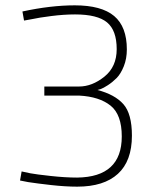

<svg xmlns="http://www.w3.org/2000/svg" viewBox="-20 -690 570 719"><path d="M64 -647Q170 -670 260 -670Q360 -670 407.5 -630Q455 -590 455 -505Q455 -470 443.5 -441.5Q432 -413 416.5 -397.5Q401 -382 384 -371Q367 -360 357 -356.5Q347 -353 345 -353Q410 -336 442 -300Q474 -264 474 -182Q474 -87 421.5 -39Q369 9 269 9Q225 9 171.5 3Q118 -3 86 -8L55 -14L61 -48Q73 -45 94 -41Q115 -37 170 -31Q225 -25 269 -25Q436 -27 436 -179Q436 -261 394 -294.5Q352 -328 277 -332H146V-366H276Q325 -366 371 -403Q417 -440 417 -506Q417 -576 381 -606Q345 -636 261 -636Q220 -636 172.5 -630Q125 -624 98 -618L70 -613Z"/></svg>

Font: TypoPRO Titillium Maps
Style: 1 wt
Weight: 100
Designer: Campivisivi
Foundry: Accademia di Belle Arti di Urbino and students of MA course of Visual design
Version: Version 001.001